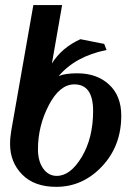

<svg xmlns="http://www.w3.org/2000/svg" viewBox="-20 -723 544 753"><path d="M202.6 -33.2Q256.3 -33.2 300.8 -107.7Q345.2 -182.1 345.2 -288.1Q345.2 -392.1 271.5 -392.1Q213.9 -392.1 171.4 -310.5Q128.9 -229 128.9 -137.7Q128.9 -90.8 149.4 -62Q169.9 -33.2 202.6 -33.2ZM200.7 9.8Q114.3 9.8 66.9 -38.6Q19.5 -86.9 19.5 -158.2Q19.5 -183.6 24.4 -211.9L110.8 -703.1H223.6L183.6 -474.1Q222.2 -536.1 295.4 -569.3L388.7 -550.8L397.9 -526.9Q275.9 -502.4 210.4 -424.8Q234.9 -435.5 283.2 -435.5Q359.9 -435.5 407.7 -391.4Q455.6 -347.2 455.6 -269.5Q455.6 -150.4 379.9 -70.3Q304.2 9.8 200.7 9.8Z"/></svg>

Font: Kelvinch
Style: Bold Italic
Weight: 700
Italic angle: -10°
Designer: Paul James Miller
Foundry: High-Logic / Made with FontCreator
Version: Version 3.30 September 23, 2016